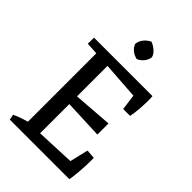

<svg xmlns="http://www.w3.org/2000/svg" viewBox="-250 -961 1062 1062"><g transform="rotate(45 281.5 -429.5)"><path d="M36 0 30 -32Q53 -43 78.5 -51.5Q104 -60 129 -67L130 0ZM502 0 427 -40 461 -183 514 -179Q515 -153 513.5 -119Q512 -85 509 -53.5Q506 -22 502 0ZM140 -596 44 -602 45 -650H138ZM438 -485 422 -605 502 -650Q504 -634 503.5 -606.5Q503 -579 500.5 -547.5Q498 -516 492 -485ZM115 0V-650H208V0ZM437 -284 197 -294V-353L437 -371ZM485 -573 184 -594 109 -650H502ZM109 0 184 -64 485 -77 502 0ZM296 -733Q248 -744 230 -786Q233 -812 248.5 -830.5Q264 -849 285 -859Q308 -851 327.5 -832.5Q347 -814 348 -796Q338 -753 296 -733Z"/></g></svg>

Font: Eczar
Style: Regular
Weight: 400
Designer: Vaibhav Singh
Foundry: Rosetta Type Foundry
Version: Version 2.000